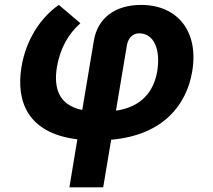

<svg xmlns="http://www.w3.org/2000/svg" viewBox="-20 -573 883 797"><path d="M301.1 5.3 268.1 204.5H408.4L441.4 7.1C659.8 -12.4 755.3 -139.6 778.1 -277.7C805.4 -442.8 717 -552.6 565.3 -552.6C459.9 -552.6 385.3 -499.3 369.7 -404.5L321.4 -116.5C223 -136.7 202.1 -208.5 216.3 -295.1C229.8 -372.5 263.1 -431.5 313.6 -476.6L224.4 -552.6C153.4 -504.3 88.4 -412.6 69.2 -295.1C45.5 -150.9 95.9 -19.5 301.1 5.3ZM461.3 -113.6 506.4 -382.8C511 -414.1 530.5 -434.7 556.8 -434.7C619.3 -434.7 647 -368.6 632.8 -277.7C618.6 -193.9 567.8 -128.9 461.3 -113.6Z"/></svg>

Font: Margiela Sans
Style: Bold Italic
Weight: 700
Italic angle: -9.39999°
Designer: Stefan Endress, Andreas Faust
Version: Version 1.100;FEAKit 1.0